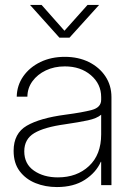

<svg xmlns="http://www.w3.org/2000/svg" viewBox="-20 -756 540 784"><path d="M212.4 7.8Q165 7.8 125 -8.3Q85 -24.4 60.3 -57.1Q35.6 -89.8 35.6 -140.1Q35.6 -211.4 89.4 -242.7Q143.1 -273.9 246.6 -287.6Q317.4 -296.9 355.2 -307.1Q393.1 -317.4 393.1 -348.6V-359.4Q393.1 -413.1 351.1 -449Q309.1 -484.9 244.6 -484.9Q201.7 -484.9 167.2 -468.5Q132.8 -452.1 112.5 -424.3Q92.3 -396.5 91.8 -361.3H48.3Q49.3 -407.7 75.2 -444.6Q101.1 -481.4 145 -502.7Q189 -523.9 244.6 -523.9Q299.8 -523.9 342.8 -502.7Q385.7 -481.4 410.4 -444.3Q435.1 -407.2 435.1 -359.4V0H393.1V-95.2H391.6Q372.1 -51.3 326.4 -21.7Q280.8 7.8 212.4 7.8ZM216.3 -31.7Q293.9 -31.7 343.5 -78.1Q393.1 -124.5 393.1 -207.5V-287.6Q375.5 -272.5 338.9 -264.6Q302.2 -256.8 245.6 -248.5Q160.6 -236.8 119.9 -212.4Q79.1 -188 79.1 -138.2Q79.1 -86.4 118.7 -59.1Q158.2 -31.7 216.3 -31.7ZM149.9 -735.8 243.2 -630.4 337.4 -735.8H384.3V-735.4L263.7 -602.1H222.7L103 -735.4V-735.8Z"/></svg>

Font: Inter Display ExtraLight
Style: Regular
Weight: 200
Designer: Rasmus Andersson
Foundry: rsms
Version: Version 4.000;git-a52131595